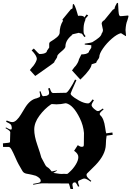

<svg xmlns="http://www.w3.org/2000/svg" viewBox="-51 -1375 909 1329"><path d="M817.9 -1167.5 821.3 -1127.9Q821.3 -1125 819.3 -1125Q817.4 -1125 786.6 -1145.5Q759.8 -1139.2 723.6 -1107.9Q687.5 -1076.7 661.9 -1039.8Q636.2 -1002.9 636.2 -980.5Q636.2 -974.1 626 -961.2Q615.7 -948.2 615.7 -941.9Q615.7 -939.5 599.1 -935.1Q582.5 -930.7 582.5 -928.2Q582.5 -913.6 563 -887.7Q543.5 -861.8 523.9 -842.8L504.9 -824.2L447.3 -887.7L464.4 -910.2Q465.8 -910.2 473.1 -919.4Q492.2 -944.8 495.6 -964.8L512.2 -998.5Q546.9 -998.5 560.5 -1010.7Q565.9 -1015.1 564.9 -1020L580.6 -1043.9L581.1 -1062Q565.4 -1063 535.6 -1066.4V-1072.8Q582.5 -1079.6 587.9 -1083Q617.2 -1100.6 633.8 -1114.7Q650.4 -1128.9 652.8 -1143.1Q661.6 -1154.3 661.6 -1168L652.8 -1210.9Q652.8 -1225.6 671.4 -1235.8L730 -1307.6Q731 -1308.1 732.2 -1308.8Q733.4 -1309.6 734.1 -1309.8Q734.9 -1310.1 736.1 -1310.8Q737.3 -1311.5 738 -1312Q738.8 -1312.5 739.7 -1313.2Q740.7 -1314 741.2 -1314.5Q741.7 -1314.9 742.2 -1315.4Q743.2 -1317.4 743.2 -1322.5Q743.2 -1327.6 759.3 -1355.5L766.1 -1353Q769 -1281.7 773.2 -1272.5Q777.3 -1263.2 780.8 -1263.2L794.4 -1263.7L834 -1267.6Q838.4 -1267.6 838.4 -1263.2Q838.4 -1258.8 830.1 -1232.4Q820.3 -1210.4 817.9 -1167.5ZM489.3 -1265.6 503.4 -1266.1Q531.7 -1266.1 531.7 -1253.4L548.8 -1274.9L559.6 -1268.1L540.5 -1245.6Q540.5 -1239.3 539.1 -1234.9Q528.8 -1211.9 527.6 -1182.9Q526.4 -1153.8 528.8 -1145.3Q531.2 -1136.7 541.5 -1124.5L533.2 -1118.2Q517.6 -1143.6 510.7 -1143.6Q501.5 -1143.6 495.1 -1147.9L455.6 -1138.7Q446.3 -1136.2 446.3 -1131.3Q401.9 -1095.7 401.9 -1052.7Q401.9 -1041.5 373.5 -1018.3Q345.2 -995.1 345.2 -985.8Q345.2 -976.6 335 -963.4Q324.7 -950.2 324.7 -944.3Q324.7 -940.9 226.1 -872.1L192.9 -849.1L155.8 -890.1L173.3 -912.1Q174.8 -912.1 181.6 -921.4Q200.7 -947.3 204.1 -966.8Q204.1 -989.3 168 -1026.4L183.1 -1039.1Q201.2 -1018.6 210.9 -1009.8Q220.7 -1001 221.2 -1001Q255.9 -1001 269 -1012.7Q274.4 -1017.6 273.4 -1022.5L289.6 -1045.9V-1064.5Q288.1 -1079.6 296.9 -1085.4Q326.2 -1103 342.8 -1117.2Q359.4 -1131.3 361.8 -1145.5Q361.8 -1194.3 384.8 -1230.5L381.8 -1238.8L379.9 -1238.3L439 -1310.1Q439.9 -1310.5 441.2 -1311.3Q442.4 -1312 443.1 -1312.3Q443.8 -1312.5 445.1 -1313.2Q446.3 -1314 447 -1314.5Q447.8 -1314.9 448.7 -1315.7Q449.7 -1316.4 450.2 -1316.9Q450.7 -1317.4 451.2 -1318.4Q452.1 -1319.3 452.1 -1333.3Q452.1 -1347.2 456.5 -1347.2Q465.8 -1347.2 483.4 -1286.1ZM684.1 -452.1 727.1 -458 729 -441.9 687 -436Q682.1 -407.2 681.6 -374Q679.7 -304.7 610.8 -232.9L551.3 -173.8Q547.9 -170.4 547.9 -163.1Q547.9 -148.4 581.1 -123L576.2 -117.2Q547.4 -139.2 532.2 -139.2L525.9 -138.2Q523.9 -138.2 522.9 -137.2L497.1 -126Q489.3 -123 489.3 -114.7Q489.3 -106.4 498 -85.9L489.3 -83Q475.6 -112.8 468.3 -112.8Q450.2 -112.8 450.2 -95.2Q450.2 -93.8 455.1 -66.9H437Q427.2 -105 424.3 -105L237.3 -106Q228.5 -106 179.2 -96.2L178.2 -102.1Q222.2 -109.9 222.2 -111.8Q231 -115.2 231 -124Q231 -141.6 197.3 -158.2L171.9 -165Q165 -167 152.1 -169.2Q139.2 -171.4 131.8 -172.9Q112.3 -176.8 104 -191.9L77.1 -238.8Q68.4 -254.4 54 -287.6Q39.6 -320.8 29.1 -339.4Q18.6 -357.9 9.3 -357.9H-29.8L-30.8 -382.8Q18.1 -386.2 18.1 -391.1L20 -460Q20 -469.7 -12.7 -487.8L-9.8 -493.2Q16.1 -478 24.9 -478Q31.2 -478 30.3 -492.4Q29.3 -506.8 23.4 -513.4Q17.6 -520 -8.8 -532.2L-4.9 -541Q21 -529.8 34.9 -529.8Q48.8 -529.8 64.7 -544.9Q80.6 -560.1 94 -582.8Q107.4 -605.5 122.1 -628.9Q157.2 -686 203.1 -694.8L221.2 -702.1Q227.1 -705.1 227.1 -713.6Q227.1 -722.2 222.2 -741.2L230 -743.2Q239.7 -709 247.1 -709L271 -711.9Q271.5 -711.9 281.2 -716.8Q289.1 -722.2 289.1 -731.7Q289.1 -741.2 282.2 -762.2L293 -766.1Q300.3 -744.1 305.2 -737.5Q310.1 -731 317.9 -731L406.2 -732.9Q414.6 -733.4 435.1 -764.9Q455.6 -796.4 468.3 -824.2L478 -819.8Q438 -731.9 438 -727.5Q438 -723.1 442.9 -715.8H443.8Q460.4 -698.7 496.3 -679Q532.2 -659.2 559.1 -659.2Q570.8 -659.2 589.8 -687L599.1 -681.2Q583 -657.2 583 -647.2Q583 -637.2 600.1 -621.6Q617.2 -606 627.4 -606Q637.7 -606 661.1 -624L666 -617.2Q639.2 -596.2 639.2 -586.9V-584Q640.6 -579.6 643.1 -577.1Q668.5 -555.2 676.8 -492.2Q680.7 -463.4 684.1 -452.1ZM339.8 -652.8 308.1 -654.8Q306.2 -654.8 302.2 -652.8Q257.3 -622.1 221.7 -574Q186 -525.9 186 -478Q186 -433.1 207.3 -372.1Q228.5 -311 234.9 -285.2Q252.4 -253.9 259.8 -238.3Q267.1 -222.7 278.3 -216.8Q289.6 -210.9 307.1 -188L343.3 -195.8L344.2 -193.8Q331.1 -187 317.9 -178.2Q322.3 -177.7 335 -175.8Q360.8 -170.9 375 -170.9L392.1 -171.9L408.2 -170.9Q416 -170.9 418.9 -173.8L430.2 -184.1Q455.1 -206.1 473.1 -235.4Q491.2 -264.6 491.2 -288.1Q491.2 -311.5 461.9 -331.1L487.3 -370.1Q503.9 -358.9 513.4 -358.9Q522.9 -358.9 525.9 -361.3Q529.3 -364.7 529.3 -374L530.3 -454.1Q525.9 -507.3 501.5 -556.6Q456.1 -649.4 406.2 -660.2H401.9Q369.1 -652.8 339.8 -652.8ZM640.1 -581.1Q640.1 -581.1 639.2 -584Q639.2 -582 640.1 -581.1Z"/></svg>

Font: Eater Caps
Style: Regular
Weight: 400
Version: Version 001.002